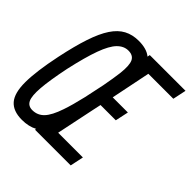

<svg xmlns="http://www.w3.org/2000/svg" viewBox="-227 -973 1147 1147"><g transform="rotate(45 346.0 -400.0)"><path d="M134 14Q60 14 24.5 -27Q-11 -68 -10.5 -160.5Q-10 -253 22 -406Q46 -520 72 -598Q98 -676 129.5 -723.5Q161 -771 201.5 -792.5Q242 -814 295 -814Q362 -814 398 -784L401 -800H703L685 -715H474L423 -465H551L533 -381H404Q398 -352 392 -325L342 -85H551L533 0H231L233 -8Q232 -8 232 -8Q191 14 134 14ZM137 -71Q181 -71 211 -102.5Q241 -134 266 -208Q285 -263 305 -349L332 -476Q346 -551 352 -600Q360 -671 346 -700Q332 -729 292 -729Q254 -729 223 -697.5Q192 -666 165 -592Q138 -518 110 -392Q85 -270 79.5 -199.5Q74 -129 88 -100Q102 -71 137 -71Z"/></g></svg>

Font: Victor Mono Thin SemiBold
Style: Italic
Weight: 600
Italic angle: -12°
Monospace: yes
Version: Version 1.561;gftools[0.9.30]